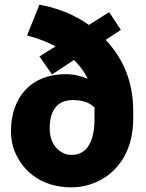

<svg xmlns="http://www.w3.org/2000/svg" viewBox="-20 -793 625 823"><path d="M27 -230C27 -197 33 -166 46 -137C83 -53 164 10 286 10C324 10 359 2 392 -12C489 -55 551 -151 551 -283V-317C551 -450 503 -548 433 -622L498 -665L448 -741L361 -686C304 -727 235 -756 159 -771L149 -773L96 -641L110 -637C149 -626 185 -612 218 -594L149 -551L203 -474L297 -536C320 -513 341 -487 356 -455C329 -467 298 -475 261 -475C111 -475 27 -374 27 -230ZM193 -242C193 -318 224 -364 292 -364C336 -364 366 -352 385 -332V-280C385 -197 358 -129 288 -129C272 -129 260 -132 249 -138C216 -155 193 -190 193 -242Z"/></svg>

Font: Asimov Pro
Style: Ult
Weight: 900
Designer: Google
Version: Version 2.000980; 2014